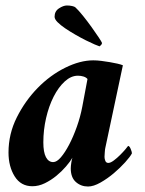

<svg xmlns="http://www.w3.org/2000/svg" viewBox="-20 -672 530 700"><path d="M264 -396Q239 -396 216 -375Q193 -354 175.5 -319.5Q158 -285 148 -241.5Q138 -198 138 -153Q138 -117 147.5 -99Q157 -81 174 -81Q187 -81 202 -98.5Q217 -116 232 -144.5Q247 -173 260 -209.5Q273 -246 280 -283L299 -384Q294 -390 284.5 -393Q275 -396 264 -396ZM320 -452Q334 -452 349.5 -450Q365 -448 380 -445.5Q395 -443 408 -440Q421 -437 428 -434L364 -133Q363 -130 362 -117Q361 -104 361 -100Q361 -93 364 -85.5Q367 -78 375 -78Q383 -78 395 -87Q407 -96 418 -107Q429 -118 437.5 -128Q446 -138 447 -140Q452 -140 456.5 -129Q461 -118 461 -113Q455 -101 436.5 -80.5Q418 -60 395 -40.5Q372 -21 346.5 -6.5Q321 8 301 8Q275 8 256.5 -8.5Q238 -25 238 -58Q238 -66 240 -79Q242 -92 244 -97Q236 -83 220.5 -65Q205 -47 185.5 -31Q166 -15 143.5 -4Q121 7 98 7Q56 7 33.5 -29Q11 -65 11 -116Q11 -184 41.5 -244.5Q72 -305 117.5 -351.5Q163 -398 217.5 -425Q272 -452 320 -452ZM343 -503Q339 -504 325 -510Q311 -516 293 -525Q275 -534 255 -545.5Q235 -557 218 -568.5Q201 -580 190 -591Q179 -602 179 -611Q179 -631 195 -641.5Q211 -652 224 -652Q234 -652 243 -650Q252 -648 255 -645Q266 -635 282.5 -614.5Q299 -594 314 -573Q329 -552 340 -535.5Q351 -519 352 -515Q351 -510 348 -507.5Q345 -505 343 -503Z"/></svg>

Font: Vermiglione
Style: Bold Italic
Weight: 700
Italic angle: -11°
Version: Version 1.000